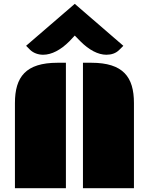

<svg xmlns="http://www.w3.org/2000/svg" viewBox="-20 -997 789 1017"><path d="M419.4 0H689.5V-451.2C689.5 -589.4 632.3 -664.6 463.4 -664.6H419.4ZM59.1 0H329.1V-664.6H285.2C116.2 -664.6 59.1 -589.4 59.1 -451.2ZM208.5 -707C253.4 -707 301.8 -732.4 348.1 -778.8C357.4 -788.1 366.7 -798.8 376 -808.6L405.3 -778.8C451.2 -732.4 499.5 -707 543.5 -707C570.3 -707 593.8 -714.8 611.3 -732.4L633.3 -754.4L376 -976.6L118.2 -754.4L140.1 -732.4C157.2 -716.3 182.1 -707 208.5 -707Z"/></svg>

Font: Plaster
Style: Regular
Weight: 400
Designer: Eben Sorkin
Foundry: Eben Sorkin
Version: Version 1.007